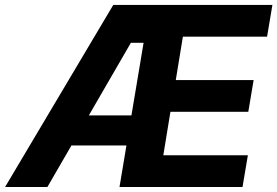

<svg xmlns="http://www.w3.org/2000/svg" viewBox="-42 -747 1108 767"><path d="M1024.9 -600.5 1046.2 -727.3H410.5L-21.7 0H147.4L243.3 -165.8H463.1L435.4 0H926.8L948.2 -126.8H610.4L638.8 -300.4H949.9L971.2 -427.2H660.2L688.6 -600.5ZM312.9 -285.9 480.8 -576H531.6L483 -285.9Z"/></svg>

Font: TID UI
Style: Bold Italic
Weight: 700
Italic angle: -9.39999°
Designer: The TID Project Authors
Foundry: Bakken & Bæck
Version: Version 1.001;hotconv 1.0.109;makeotfexe 2.5.65596